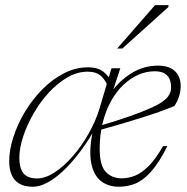

<svg xmlns="http://www.w3.org/2000/svg" viewBox="-20 -700 711 730"><path d="M405.5 -344H398.5Q433.5 -393 480 -421.8Q526.5 -450.5 581 -450.5Q611 -450.5 630 -440.2Q649 -430 658 -412.8Q667 -395.5 667 -373.5Q667 -354 661.2 -334.8Q655.5 -315.5 643 -297Q615.5 -285.5 583.8 -274.2Q552 -263 516.2 -251.8Q480.5 -240.5 441.2 -229Q402 -217.5 359 -205.5L360.5 -222Q430 -242.5 476.8 -259.2Q523.5 -276 552.5 -289Q581.5 -302 597 -313Q612.5 -324 619.5 -334Q626.5 -344 629.5 -354.5Q632 -375 627.5 -391.8Q623 -408.5 609 -418.8Q595 -429 567.5 -429Q536 -429 505.5 -415.5Q475 -402 448.5 -376.8Q422 -351.5 402 -315.2Q382 -279 370.5 -233.5Q359 -188 359 -134.5Q359 -71 382.2 -46.5Q405.5 -22 443 -22Q467 -22 492 -31.5Q517 -41 544 -67.5Q571 -94 600 -144.5H616.5Q584.5 -81 554.5 -47.5Q524.5 -14 494.5 -2Q464.5 10 432 10Q391.5 10 364 -11.5Q336.5 -33 327.2 -78.2Q318 -123.5 331 -193.5H331.5Q305.5 -149.5 276.2 -112.2Q247 -75 217.2 -47.5Q187.5 -20 159 -5Q130.5 10 105 10Q73 10 53 -2Q33 -14 24 -36Q15 -58 15 -87Q15 -130.5 31 -179.5Q47 -228.5 75.2 -275.5Q103.5 -322.5 141.5 -360.8Q179.5 -399 223.5 -421.5Q267.5 -444 314.5 -444Q354 -444 375.5 -425.5Q397 -407 411 -377L394 -362.5Q383 -393.5 364.8 -410.5Q346.5 -427.5 313.5 -427.5Q273.5 -427.5 235.5 -405.2Q197.5 -383 164.5 -346.8Q131.5 -310.5 106.8 -267Q82 -223.5 67.8 -180Q53.5 -136.5 53.5 -100Q53.5 -61 69.2 -41.2Q85 -21.5 121 -21.5Q152.5 -21.5 188 -44.8Q223.5 -68 257 -106.5Q290.5 -145 317.2 -192.5Q344 -240 359 -289L389.5 -393L404 -440.5H437.5ZM425.5 -515.5 569.5 -680.5H621L620 -673L445 -515.5Z"/></svg>

Font: Newsreader 16pt 16pt ExtraLight
Style: Italic
Weight: 250
Italic angle: -17°
Version: Version 1.003